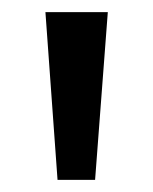

<svg xmlns="http://www.w3.org/2000/svg" viewBox="-20 -725 252 317"><path d="M75 -428 55 -705H158L137 -428Z"/></svg>

Font: Nunito Sans 7pt Condensed Medium
Style: Regular
Weight: 500
Width: 3
Designer: Vernon Adams
Foundry: Vernon Adams
Version: Version 3.101;gftools[0.9.27]